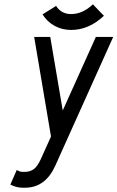

<svg xmlns="http://www.w3.org/2000/svg" viewBox="-20 -854 542 886"><path d="M308.1 -715.8Q266.1 -715.8 231.7 -734.9Q197.3 -753.9 176.3 -787.6L238.8 -826.7Q262.7 -789.1 308.1 -789.1Q361.3 -789.1 408.7 -834L459.5 -781.2Q390.6 -715.8 308.1 -715.8ZM234.9 -88.9Q189.9 10.7 98.1 12.2H84Q63 12.2 41.5 3.9L27.8 -2L57.1 -69.3L69.8 -63.5Q75.7 -61 84 -61H97.2Q118.7 -61.5 135.5 -73.2Q152.3 -85 168.5 -120.1L215.3 -224.1L137.7 -683.6H211.9L269.5 -344.2L422.4 -683.6H502.4Z"/></svg>

Font: Anka/Coder Narrow
Style: Italic
Weight: 400
Width: 3
Italic angle: -12°
Monospace: yes
Version: Version 001.100